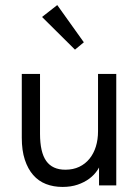

<svg xmlns="http://www.w3.org/2000/svg" viewBox="-20 -732 554 758"><path d="M227 6Q260 6 286.5 -3Q313 -12 333 -27Q353 -42 365.5 -61.5Q378 -81 384 -102L371 -131V0H439V-440H367V-214Q367 -181 358.5 -153.5Q350 -126 333.5 -105.5Q317 -85 293 -73.5Q269 -62 238 -62Q187 -62 162.5 -96.5Q138 -131 138 -204V-440H66V-188Q66 -138 78 -101.5Q90 -65 111 -41Q132 -17 161.5 -5.5Q191 6 227 6ZM206 -712 146 -665 276 -536 311 -565Z"/></svg>

Font: Tilda Sans VF
Style: Regular
Weight: 400
Designer: ParaType Ltd
Foundry: ParaType Ltd
Version: Version 1.010